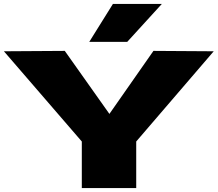

<svg xmlns="http://www.w3.org/2000/svg" viewBox="-25 -961 1112 981"><path d="M393 0V-238L-5 -699L306 -701L534 -379L759 -701L1067 -699L671 -238V0ZM431 -747 552 -941H802L625 -747Z"/></svg>

Font: Georama ExtraExtended ExtraBold
Style: Regular
Weight: 800
Width: 8
Designer: Jean-Baptiste Levee
Foundry: Production Type
Version: Version 1.000